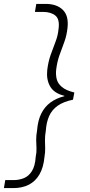

<svg xmlns="http://www.w3.org/2000/svg" viewBox="-44 -831 462 984"><path d="M190 -811Q247 -811 278 -780.5Q309 -750 302 -688Q298 -650 286 -617Q274 -584 261.5 -550Q249 -516 244 -475Q241 -449 246.5 -426Q252 -403 273.5 -385Q295 -367 337 -357L330 -320Q281 -310 251.5 -289Q222 -268 208 -236.5Q194 -205 191 -163Q186 -133 186.5 -111.5Q187 -90 187.5 -70.5Q188 -51 184 -27Q179 27 158.5 62.5Q138 98 104 115.5Q70 133 24 133H-24L-17 92H25Q54 92 78.5 82Q103 72 119.5 46Q136 20 139 -27Q144 -51 143 -71Q142 -91 141.5 -112.5Q141 -134 146 -163Q150 -214 167.5 -249Q185 -284 215 -306Q245 -328 286 -338V-340Q233 -353 213 -388Q193 -423 198 -471Q203 -514 215.5 -549.5Q228 -585 240.5 -617Q253 -649 256 -682Q263 -732 240 -751Q217 -770 176 -770H135L142 -811Z"/></svg>

Font: DM Sans ExtraLight
Style: Italic
Weight: 250
Italic angle: -10°
Designer: Colophon Foundry, Jonny Pinhorn
Foundry: Colophon Foundry
Version: Version 4.004;gftools[0.9.30]